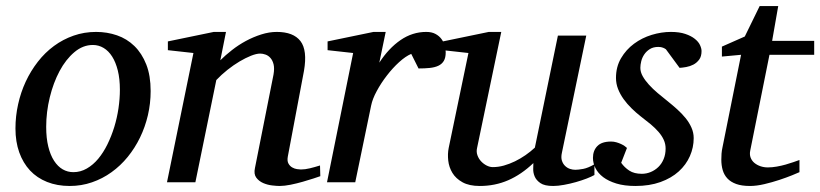

<svg xmlns="http://www.w3.org/2000/svg" viewBox="-20 -599 2696 631"><path d="M374 -304.2Q374 -339.8 367.2 -367.2Q360.4 -394.5 348.6 -413.1Q336.9 -431.6 320.6 -441.4Q304.2 -451.2 285.2 -451.2Q252.4 -451.2 224.4 -427.5Q196.3 -403.8 175.8 -365.5Q155.3 -327.1 143.6 -279.1Q131.8 -231 131.8 -182.1Q131.8 -145 138.7 -117.2Q145.5 -89.4 157.7 -70.6Q169.9 -51.8 186 -42.5Q202.1 -33.2 221.2 -33.2Q244.6 -33.2 265.4 -45.2Q286.1 -57.1 303 -77.4Q319.8 -97.7 333 -124.5Q346.2 -151.4 355.5 -181.4Q364.7 -211.4 369.4 -243.2Q374 -274.9 374 -304.2ZM475.1 -299.8Q475.1 -259.3 466.1 -220.5Q457 -181.6 440.2 -147Q423.3 -112.3 399.7 -83.3Q376 -54.2 346.4 -33Q316.9 -11.7 282.2 0.2Q247.6 12.2 209 12.2Q168 12.2 134.8 -1Q101.6 -14.2 78.6 -38.8Q55.7 -63.5 43.2 -98.4Q30.8 -133.3 30.8 -176.8Q30.8 -217.3 39.6 -256.6Q48.3 -295.9 64.7 -331.1Q81.1 -366.2 104.5 -396.2Q127.9 -426.3 157.5 -448Q187 -469.7 221.9 -481.9Q256.8 -494.1 295.9 -494.1Q332 -494.1 364.5 -482.9Q397 -471.7 421.6 -447.8Q446.3 -423.8 460.7 -387.2Q475.1 -350.6 475.1 -299.8Z M1032.7 -20Q1026.4 -17.6 1010.5 -12.5Q994.6 -7.3 975.1 -1.7Q955.6 3.9 935.1 8.1Q914.6 12.2 898.9 12.2Q890.1 12.2 874.8 10.5Q859.4 8.8 845.2 2.7Q831.1 -3.4 822.3 -15.1Q813.5 -26.9 817.9 -46.9L878.9 -354Q882.3 -374 879.2 -387.2Q876 -400.4 868.9 -408.4Q861.8 -416.5 852.5 -419.7Q843.3 -422.9 835 -422.9Q822.8 -422.9 804.9 -415.8Q787.1 -408.7 767.3 -397Q747.6 -385.3 727.5 -369.4Q707.5 -353.5 690.9 -335.9L622.1 0H528.8L615.7 -424.8L531.7 -434.1V-462.9L682.6 -494.1H722.7L704.1 -400.9Q720.7 -417.5 742.2 -434.3Q763.7 -451.2 788.1 -464.4Q812.5 -477.5 838.6 -485.8Q864.7 -494.1 889.6 -494.1Q944.3 -494.1 967.5 -463.9Q990.7 -433.6 979 -366.2L925.8 -84Q923.3 -69.8 928 -61.5Q932.6 -53.2 940.2 -48.8Q947.8 -44.4 956.1 -43.2Q964.4 -42 968.8 -42Q982.4 -42 998.5 -45.9Q1014.6 -49.8 1031.7 -55.2Z M1444.8 -426.8Q1444.8 -409.2 1438.5 -398.7Q1432.1 -388.2 1420.4 -382.8Q1408.7 -377.4 1392.3 -375.7Q1376 -374 1355.5 -374L1331.5 -421.9Q1313 -414.1 1291.7 -394.8Q1270.5 -375.5 1251.5 -350.8Q1232.4 -326.2 1218.3 -300Q1204.1 -273.9 1199.7 -252L1147.5 0H1054.7L1140.6 -424.8L1056.6 -434.1V-462.9L1207.5 -494.1H1247.6L1226.6 -393.1Q1257.3 -440.4 1296.4 -467.3Q1335.4 -494.1 1380.9 -494.1Q1398.9 -494.1 1411.1 -487.5Q1423.3 -481 1430.9 -470.7Q1438.5 -460.4 1441.7 -448.7Q1444.8 -437 1444.8 -426.8Z M1933.6 -23.9Q1924.3 -18.6 1908 -12.2Q1891.6 -5.9 1872.6 -0.5Q1853.5 4.9 1833.7 8.5Q1814 12.2 1797.9 12.2Q1769.5 12.2 1755.9 2.7Q1742.2 -6.8 1737.1 -19.3Q1731.9 -31.7 1732.4 -44.4Q1732.9 -57.1 1732.9 -63Q1693.4 -25.4 1650.1 -6.6Q1606.9 12.2 1556.6 12.2Q1522 12.2 1500 0Q1478 -12.2 1466.8 -30.8Q1455.6 -49.3 1453.1 -71.3Q1450.7 -93.3 1454.6 -112.8L1519.5 -424.8L1435.5 -434.1V-462.9L1586.4 -494.1H1627.4L1547.9 -112.8Q1544.9 -100.1 1549.1 -88.6Q1553.2 -77.1 1561.3 -68.6Q1569.3 -60.1 1579.6 -54.9Q1589.8 -49.8 1599.6 -49.8Q1617.7 -49.8 1636 -54.9Q1654.3 -60.1 1672.4 -68.8Q1690.4 -77.6 1707 -89.1Q1723.6 -100.6 1737.8 -113.8L1813.5 -481.9H1906.7L1826.7 -97.2Q1823.2 -81.5 1826.7 -71Q1830.1 -60.5 1837.2 -53.7Q1844.2 -46.9 1853.3 -43.9Q1862.3 -41 1870.6 -41Q1880.4 -41 1896.5 -43.9Q1912.6 -46.9 1933.6 -59.1Z M2285.6 -431.2Q2285.6 -413.6 2277.8 -403.1Q2270 -392.6 2258.8 -386.7Q2247.6 -380.9 2235.1 -378.7Q2222.7 -376.5 2213.4 -376L2168.5 -437Q2165.5 -439.5 2159.2 -442.1Q2152.8 -444.8 2143.6 -444.8Q2127 -444.8 2115.7 -437.7Q2104.5 -430.7 2097.4 -420.2Q2090.3 -409.7 2087.4 -397.7Q2084.5 -385.7 2084.5 -376Q2084.5 -362.3 2092.3 -348.4Q2100.1 -334.5 2112.8 -320.6Q2125.5 -306.6 2141.4 -293.2Q2157.2 -279.8 2173.3 -267.1Q2189.9 -253.9 2205.3 -240Q2220.7 -226.1 2232.9 -211.2Q2245.1 -196.3 2252.4 -179.7Q2259.8 -163.1 2259.8 -145Q2259.8 -114.3 2247.3 -85.9Q2234.9 -57.6 2210.7 -35.6Q2186.5 -13.7 2150.6 -0.7Q2114.7 12.2 2068.4 12.2Q2032.2 12.2 2005.9 4.2Q1979.5 -3.9 1962.4 -16.8Q1945.3 -29.8 1937 -46.4Q1928.7 -63 1928.7 -80.1Q1928.7 -104 1943.1 -118.9Q1957.5 -133.8 1988.3 -133.8Q1997.6 -133.8 2005.9 -131.3Q2014.2 -128.9 2021 -125.7Q2027.8 -122.6 2033 -118.9Q2038.1 -115.2 2040.5 -112.8L2021.5 -64Q2032.2 -48.8 2048.1 -38.3Q2064 -27.8 2089.4 -27.8Q2104.5 -27.8 2118.7 -33.7Q2132.8 -39.6 2143.8 -50.3Q2154.8 -61 2161.1 -76.4Q2167.5 -91.8 2167.5 -110.8Q2167.5 -126 2161.4 -139.4Q2155.3 -152.8 2144.3 -165.5Q2133.3 -178.2 2118.4 -190.7Q2103.5 -203.1 2085.4 -216.8Q2069.8 -229 2055.4 -243.2Q2041 -257.3 2029.5 -273.2Q2018.1 -289.1 2011.2 -306.6Q2004.4 -324.2 2004.4 -342.8Q2004.4 -379.4 2021 -407.7Q2037.6 -436 2063.7 -455.3Q2089.8 -474.6 2121.8 -484.4Q2153.8 -494.1 2184.6 -494.1Q2212.9 -494.1 2232.2 -487.5Q2251.5 -481 2263.4 -471.4Q2275.4 -461.9 2280.5 -450.9Q2285.6 -439.9 2285.6 -431.2Z M2508.8 -418.9 2445.8 -105Q2442.9 -91.8 2446.8 -81.3Q2450.7 -70.8 2459.2 -63.7Q2467.8 -56.6 2479.2 -52.7Q2490.7 -48.8 2503.4 -48.8Q2517.6 -48.8 2532.7 -51.5Q2547.9 -54.2 2561.8 -58.1Q2575.7 -62 2587.6 -66.2Q2599.6 -70.3 2607.4 -73.2V-33.2Q2601.1 -30.3 2583 -22.9Q2564.9 -15.6 2541.5 -7.8Q2518.1 0 2492.2 6.1Q2466.3 12.2 2444.8 12.2Q2417.5 12.2 2399.4 5.6Q2381.3 -1 2370.6 -12.5Q2359.9 -23.9 2355.2 -39.8Q2350.6 -55.7 2350.6 -74.2Q2350.6 -84 2351.3 -94.2Q2352.1 -104.5 2354.5 -115.2L2415.5 -418.9L2352.5 -413.1V-445.8L2427.7 -479L2476.6 -579.1H2537.6L2517.6 -464.8H2655.8V-418.9Z"/></svg>

Font: Charis SIL Am
Style: Italic
Weight: 400
Italic angle: -11°
Foundry: SIL International
Version: Version 5.000